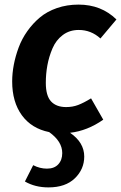

<svg xmlns="http://www.w3.org/2000/svg" viewBox="-20 -566 529 839"><path d="M377.9 -136.2 431.2 -43Q361.3 5.9 286.1 14.2Q348.1 56.6 348.1 118.2Q348.1 173.3 307.1 213.1Q266.1 252.9 191.9 252.9Q133.3 252.9 88.9 227.1L125 155.8Q154.3 170.9 185.1 170.9Q217.3 170.9 234.6 152.1Q252 133.3 252 103Q252 51.8 194.8 11.2Q117.7 -4.4 75.4 -62.5Q33.2 -120.6 33.2 -210Q33.2 -245.6 40.3 -283Q47.4 -320.3 61.5 -358.4Q75.7 -396.5 99.4 -429.9Q123 -463.4 154.1 -489.5Q185.1 -515.6 228.8 -530.8Q272.5 -545.9 323.2 -545.9Q422.4 -545.9 488.8 -481L418.9 -397.9Q377.9 -435.1 324.2 -435.1Q283.7 -435.1 254.2 -412.8Q224.6 -390.6 209.2 -354.2Q193.8 -317.9 187 -280.5Q180.2 -243.2 180.2 -204.1Q180.2 -147.5 203.1 -122.8Q226.1 -98.1 269 -98.1Q297.4 -98.1 321.3 -107.2Q345.2 -116.2 377.9 -136.2Z"/></svg>

Font: FiraGO SemiBold
Style: Italic
Weight: 600
Italic angle: -8°
Designer: bBox Type GmbH
Foundry: bBox Type GmbH
Version: Version 1.001;PS 001.001;hotconv 1.0.88;makeotf.lib2.5.64775